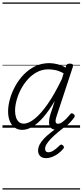

<svg xmlns="http://www.w3.org/2000/svg" viewBox="-20 -1026 663 1542"><path d="M158 17Q124 17 98.5 -1Q73 -19 59 -52.5Q45 -86 45 -131Q45 -177 59.5 -229.5Q74 -282 102 -333.5Q130 -385 170.5 -427Q211 -469 262.5 -494Q314 -519 377 -519Q408 -519 442.5 -510Q477 -501 507 -483L511 -498Q515 -508 522 -511.5Q529 -515 541 -515Q559 -515 564 -508Q569 -501 565 -489L435 -94Q428 -73 426.5 -59.5Q425 -46 430 -39Q435 -32 445 -32Q461 -32 478.5 -44Q496 -56 513 -73.5Q530 -91 544 -108Q550 -116 555.5 -116.5Q561 -117 569 -111Q579 -104 580 -97.5Q581 -91 577 -84Q565 -67 543.5 -43Q522 -19 494 -1.5Q466 16 434 16Q409 16 395.5 6.5Q382 -3 377 -20Q372 -37 374.5 -60Q377 -83 385 -109Q394 -135 403 -162Q412 -189 420 -216Q373 -136 327.5 -84Q282 -32 240 -7.5Q198 17 158 17ZM101 -136Q101 -106 109 -82.5Q117 -59 132.5 -46Q148 -33 171 -33Q210 -33 260 -73.5Q310 -114 365 -193.5Q420 -273 477 -392L491 -437Q455 -457 425 -463Q395 -469 368 -469Q319 -469 277.5 -447Q236 -425 203.5 -389Q171 -353 148 -309Q125 -265 113 -220Q101 -175 101 -136ZM349 244Q319 244 302.5 227.5Q286 211 286 185Q286 160 297.5 136.5Q309 113 332 88.5Q355 64 389.5 37Q424 10 469 -23L514 -22V-17Q474 12 442.5 38.5Q411 65 388.5 88.5Q366 112 354 132Q342 152 342 170Q342 181 348.5 189Q355 197 368 197Q388 197 410 183Q432 169 459 142Q463 137 470.5 135.5Q478 134 487 143Q493 149 493.5 155.5Q494 162 488 169Q470 191 446.5 208Q423 225 398.5 234.5Q374 244 349 244ZM0 486H623V496H0ZM0 -20H623V0H0ZM0 -505H623V-500H0ZM0 -1006H623V-996H0Z"/></svg>

Font: Playwrite CA Guides
Style: Regular
Weight: 400
Designer: Veronika Burian, José Scaglione
Foundry: TypeTogether
Version: Version 1.003